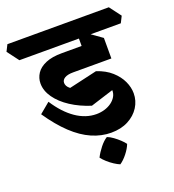

<svg xmlns="http://www.w3.org/2000/svg" viewBox="-217 -777 1055 1167"><g transform="rotate(-20 310.5 -193.5)"><path d="M374.8 67.2Q312.5 67.2 250.8 40.4Q189 13.5 129.4 -42.6Q69.8 -98.8 11.8 -184L79.5 -240.2Q133 -157.5 196.8 -113.6Q260.5 -69.8 329 -69.8Q356 -69.8 381.5 -77.2Q407 -84.8 426.8 -99Q446.5 -113.2 457.8 -132.4Q469 -151.5 468.2 -174.2L319.5 -127.2Q247.8 -150 191.8 -186.5Q135.8 -223 103.9 -268.2Q72 -313.5 72 -360.5Q72 -396 91.5 -425.5Q111 -455 152.1 -472.5Q193.2 -490 257 -490H436.2L529 -356.8H281.2Q245.8 -356.8 226.9 -345.5Q208 -334.2 208 -315Q208 -305.8 213.2 -295.2Q218.5 -284.8 232.2 -274.2L414.5 -316.2Q473 -296.8 510.4 -263.1Q547.8 -229.5 566 -190Q584.2 -150.5 584.2 -111.8Q584.2 -63.8 558.4 -22.9Q532.5 18 485.6 42.6Q438.8 67.2 374.8 67.2ZM0 -538 -56.2 -612.8 -35.2 -654.5H620.8L677 -579.8L656 -538ZM529 -356.8 385 -373V-589.8L424.5 -563.8L529 -489.5ZM360.2 266.5Q344.2 260.2 323.8 246.9Q303.2 233.5 284.9 217Q266.5 200.5 255 185.2Q270.2 154.8 293.4 125.8Q316.5 96.8 339.8 82.5Q358.5 89.5 378.1 103.9Q397.8 118.2 414.8 134.2Q431.8 150.2 441.5 163.8Q430.8 191.5 407.6 220.9Q384.5 250.2 360.2 266.5Z"/></g></svg>

Font: Eczar
Style: Regular
Weight: 400
Designer: Vaibhav Singh
Foundry: Rosetta Type Foundry
Version: Version 2.000